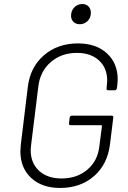

<svg xmlns="http://www.w3.org/2000/svg" viewBox="-20 -923 635 951"><path d="M81 -174Q81 -184 83 -206L118 -494Q130 -591 198 -649.5Q266 -708 366 -708Q456 -708 509.5 -659Q563 -610 563 -529Q563 -520 561 -500L559 -486Q557 -476 548 -476H516Q506 -476 508 -486L509 -499Q511 -515 511 -523Q511 -586 470.5 -623.5Q430 -661 361 -661Q284 -661 231.5 -615.5Q179 -570 170 -496L134 -204Q132 -188 132 -180Q132 -115 173.5 -77Q215 -39 285 -39Q361 -39 412.5 -82.5Q464 -126 472 -198L485 -299Q485 -303 481 -303H330Q320 -303 322 -313L325 -340Q327 -350 336 -350H533Q543 -350 541 -340L525 -210Q513 -109 445.5 -50.5Q378 8 278 8Q188 8 134.5 -41.5Q81 -91 81 -174ZM332 -845Q332 -870 348 -886.5Q364 -903 388 -903Q407 -903 418.5 -891Q430 -879 430 -859Q430 -835 414 -819Q398 -803 375 -803Q356 -803 344 -814.5Q332 -826 332 -845Z"/></svg>

Font: Barlow Light
Style: Italic
Weight: 300
Italic angle: -7°
Designer: Jeremy Tribby
Foundry: Tribby Type
Version: Version 1.408